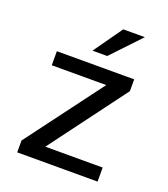

<svg xmlns="http://www.w3.org/2000/svg" viewBox="-133 -818 801 914"><g transform="rotate(20 267.5 -361.5)"><path d="M60 -59.9 348.8 -445.9H72.8V-517H464.5V-457.1L176.6 -71.1H467.1V0H60ZM443.6 -723 305.8 -577.5H231.3L334.3 -723Z"/></g></svg>

Font: Public Sans VF
Style: Regular
Weight: 400
Designer: Pablo Impallari, Rodrigo Fuenzalida (Modified by Dan O. Williams and USWDS)
Version: Version 1.003